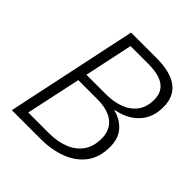

<svg xmlns="http://www.w3.org/2000/svg" viewBox="-193 -849 985 985"><g transform="rotate(45 299.5 -357.0)"><path d="M46 0 197 -714H380Q585 -714 585 -561Q585 -484 540 -436Q495 -388 419 -374V-371Q473 -357 504.5 -320Q536 -283 536 -223Q536 -147 499 -98Q462 -49 398.5 -24.5Q335 0 255 0ZM328 -399Q385 -399 429 -415.5Q473 -432 499 -466.5Q525 -501 525 -555Q525 -608 488 -635.5Q451 -663 371 -663H244L188 -399ZM262 -51Q324 -51 372 -69.5Q420 -88 447.5 -126Q475 -164 475 -223Q475 -284 434 -317Q393 -350 314 -350H178L114 -51Z"/></g></svg>

Font: Noto Sans Light
Style: Italic
Weight: 300
Italic angle: -12°
Designer: Monotype Design Team
Foundry: Monotype Imaging Inc.
Version: Version 2.013; ttfautohint (v1.8.4.7-5d5b)